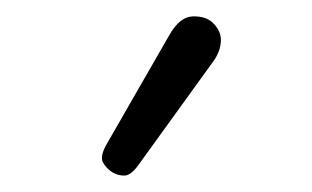

<svg xmlns="http://www.w3.org/2000/svg" viewBox="-20 -846 384 236"><path d="M118.5 -634Q110.5 -639 106.5 -646.5Q102.5 -654 111.5 -669.5L188.5 -803.5Q201 -825 216.2 -825.8Q231.5 -826.5 240.5 -819Q252 -808.5 251.5 -795.8Q251 -783 242.5 -771L150 -643Q141 -630.5 133.2 -630.2Q125.5 -630 118.5 -634Z"/></svg>

Font: Edu QLD Hand
Style: Regular
Weight: 400
Designer: Tina and Corey Anderson, Eben Sorkin
Foundry: Sorkin Type Co.
Version: Version 2.000